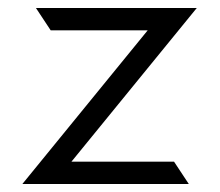

<svg xmlns="http://www.w3.org/2000/svg" viewBox="-20 -471 551 481"><path d="M36 -10H453L416 -66H159L473 -451H70L107 -395H350Z"/></svg>

Font: Charger Sport
Style: Lit
Weight: 300
Designer: Jasper
Foundry: Cannot Into Space Fonts
Version: Version 1.1